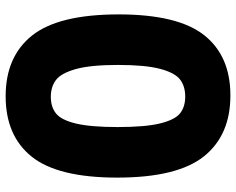

<svg xmlns="http://www.w3.org/2000/svg" viewBox="-98 -721 836 680"><g transform="rotate(-90 320.0 -381.0)"><path d="M31 -384Q31 -594 105 -686.5Q179 -779 319 -779Q460 -779 534.5 -685Q609 -591 609 -379Q609 -169 535.5 -76Q462 17 322 17Q181 17 106 -77Q31 -171 31 -384ZM430 -381Q430 -478 415.5 -530Q401 -582 377 -600.5Q353 -619 317 -619Q281 -619 258 -600.5Q235 -582 222.5 -530Q210 -478 210 -382Q210 -284 223 -231.5Q236 -179 259 -161Q282 -143 318 -143Q354 -143 378 -161Q402 -179 416 -231.5Q430 -284 430 -381Z"/></g></svg>

Font: Open Sauce One Black
Style: Regular
Weight: 900
Designer: Alfredo Marco Pradil
Foundry: Creative Sauce Fz LLC
Version: Version 1.477